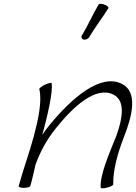

<svg xmlns="http://www.w3.org/2000/svg" viewBox="-20 -994 726 1026"><path d="M455 -793C487 -847 526 -897 559 -950C562 -955 554 -964 539 -969C525 -975 511 -975 507 -970C475 -916 451 -860 419 -807C412 -798 415 -787 425 -783C435 -780 448 -784 455 -793ZM190 -518C206 -455 184 -353 161 -267C137 -178 104 -89 80 0C78 5 90 10 107 10C125 10 140 5 142 0C153 -38 161 -76 170 -115C195 -183 230 -249 279 -309C371 -424 491 -535 585 -489C653 -456 634 -358 602 -269C565 -177 513 -59 518 8C517 13 532 14 550 9C569 5 584 -3 585 -8C584 -91 610 -178 643 -264C688 -377 717 -504 631 -546C517 -603 365 -471 249 -331C233 -312 219 -293 206 -273C233 -370 264 -505 256 -549C255 -554 240 -550 221 -542C203 -533 189 -522 190 -518Z"/></svg>

Font: Nupuram ExtraLight Oblique
Style: Regular
Weight: 200
Designer: Santhosh Thottingal (santhosh.thottingal@gmail.com)
Foundry: SMC
Version: Version 1.000